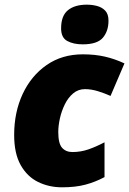

<svg xmlns="http://www.w3.org/2000/svg" viewBox="-20 -797 556 827"><path d="M247.1 9.8Q190.9 9.8 144 -13.2Q97.2 -36.1 69.1 -85.9Q41 -135.7 41 -215.8Q41 -313.5 77.6 -392.1Q114.3 -470.7 180.7 -516.8Q247.1 -563 336.9 -563Q388.7 -563 431.4 -553.2Q474.1 -543.5 516.1 -523.9L456.1 -383.8Q431.2 -395 402.1 -404.1Q373 -413.1 346.2 -413.1Q316.9 -413.1 295.2 -394.8Q273.4 -376.5 259.3 -347.7Q245.1 -318.8 238 -286.9Q231 -254.9 231 -228Q231 -179.2 247.3 -160.6Q263.7 -142.1 292 -142.1Q327.1 -142.1 360.1 -153.3Q393.1 -164.6 430.2 -184.1V-34.2Q391.1 -13.2 348.1 -1.7Q305.2 9.8 247.1 9.8ZM336.4 -606Q296.4 -606 269.8 -620.4Q243.2 -634.8 243.2 -674.8Q243.2 -729 272.5 -752.9Q301.8 -776.9 354 -776.9Q377 -776.9 398.2 -771.2Q419.4 -765.6 433.3 -751Q447.3 -736.3 447.3 -708Q447.3 -663.1 423.1 -634.5Q398.9 -606 336.4 -606Z"/></svg>

Font: Open Sans ExtraBold
Style: Italic
Weight: 800
Italic angle: -12°
Designer: Monotype Design Team
Foundry: Monotype Imaging Inc.
Version: Version 3.000; ttfautohint (v1.8.4)